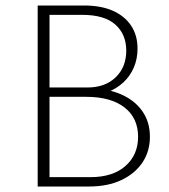

<svg xmlns="http://www.w3.org/2000/svg" viewBox="-20 -678 615 698"><path d="M295 -330 301 -357Q369 -357 419 -335.5Q469 -314 497 -274.5Q525 -235 525 -181Q525 -128 498 -87.5Q471 -47 421.5 -23.5Q372 0 304 0H117V-658H285Q347 -658 390 -639Q433 -620 456.5 -585Q480 -550 480 -501Q480 -464 466.5 -432.5Q453 -401 428 -378Q403 -355 369.5 -342.5Q336 -330 295 -330ZM144 -360H299Q362 -360 400.5 -397Q439 -434 439 -494Q439 -553 399.5 -588.5Q360 -624 279 -624H160V-34H309Q390 -34 436 -74.5Q482 -115 482 -181Q482 -249 432.5 -287.5Q383 -326 293 -326H144Z"/></svg>

Font: Ysabeau ExtraLight
Style: Regular
Weight: 250
Designer: Christian Thalmann (Catharsis Fonts)
Version: Version 2.002